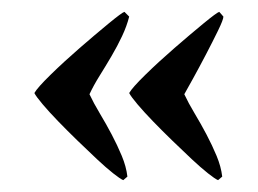

<svg xmlns="http://www.w3.org/2000/svg" viewBox="-20 -372 436 324"><path d="M131 -213Q138 -198 148.5 -180.5Q159 -163 168.5 -145Q178 -127 185.5 -109Q193 -91 195 -74L188 -68Q183 -70 171 -79.5Q159 -89 143.5 -103.5Q128 -118 110.5 -135Q93 -152 78 -167.5Q63 -183 52 -196Q41 -209 38 -215Q43 -224 65.5 -246Q88 -268 114.5 -291Q141 -314 163.5 -332.5Q186 -351 190 -352L198 -344Q194 -328 186 -311Q178 -294 168 -277Q158 -260 148 -244Q138 -228 131 -213ZM291 -213Q298 -198 308.5 -180.5Q319 -163 328.5 -145Q338 -127 345.5 -109Q353 -91 355 -74L348 -68Q343 -70 331 -79.5Q319 -89 303.5 -103.5Q288 -118 270.5 -135Q253 -152 238 -167.5Q223 -183 212 -196Q201 -209 198 -215Q203 -224 225.5 -246Q248 -268 274.5 -291Q301 -314 323.5 -332.5Q346 -351 350 -352L357 -344Q357 -339 348 -320.5Q339 -302 327.5 -280Q316 -258 305.5 -239Q295 -220 291 -213Z"/></svg>

Font: Germanica
Style: Regular
Weight: 400
Designer: Peter Wiegel
Foundry: Peter Wiegel